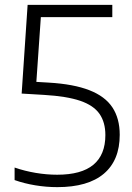

<svg xmlns="http://www.w3.org/2000/svg" viewBox="-20 -760 541 789"><path d="M215.5 9Q170 9 124.8 1.5Q79.5 -6 40 -20V-71.5Q82 -57 127 -49.5Q172 -42 215 -42Q314.5 -42 363.8 -83Q413 -124 413 -205Q413 -257.5 388.8 -292.2Q364.5 -327 309.5 -345.8Q254.5 -364.5 161.5 -370L69 -375.5L93.5 -740H441.5V-689.5H121.5L149.5 -713L127.5 -396L87.5 -426L180.5 -420.5Q283 -414.5 347.5 -389.2Q412 -364 442 -318.5Q472 -273 472 -206Q472 -101.5 406.8 -46.2Q341.5 9 215.5 9Z"/></svg>

Font: Encode Sans SC Light
Style: Regular
Weight: 300
Version: Version 3.002